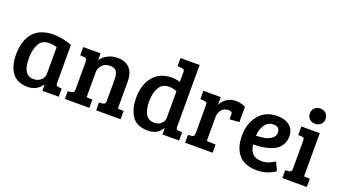

<svg xmlns="http://www.w3.org/2000/svg" viewBox="-61 -1230 3098 1755"><g transform="rotate(20 1488.5 -352.0)"><path d="M482 -483V-111Q482 -95 487.5 -89Q493 -83 507 -82L539 -80V0H380V-58L377 -59Q327 13 240 13Q138 13 89 -52Q40 -117 40 -230Q40 -366 106 -442Q172 -518 304 -518Q389 -518 482 -483ZM366 -159V-418Q338 -431 289 -431Q222 -431 192 -377Q162 -323 162 -234Q162 -72 266 -72Q310 -72 338 -98.5Q366 -125 366 -159Z M594 -423V-503H763V-438Q789 -475 832 -496.5Q875 -518 925 -518Q1001 -518 1042.5 -474.5Q1084 -431 1084 -344V-83L1141 -80V0H903V-76L936 -79Q951 -81 958 -87.5Q965 -94 965 -112V-318Q965 -373 948 -399.5Q931 -426 883.5 -426Q836 -426 808 -396Q780 -366 780 -325V-83L837 -80V0H599V-76L632 -79Q647 -81 654 -87.5Q661 -94 661 -112V-389Q661 -419 636 -420Z M1451 -518Q1494 -518 1533 -506V-607Q1533 -629 1507 -631L1464 -634V-713H1650V-105Q1651 -82 1675 -82L1710 -80V0H1548V-59L1545 -60Q1500 13 1409 13Q1295 13 1249 -63Q1207 -132 1207 -232Q1207 -362 1271.5 -440Q1336 -518 1451 -518ZM1533 -156V-415Q1497 -431 1457 -431Q1391 -431 1360.5 -378Q1330 -325 1330 -243Q1330 -75 1438 -75Q1479 -75 1506 -98.5Q1533 -122 1533 -156Z M1830 -112V-389Q1830 -405 1824.5 -411.5Q1819 -418 1805 -419L1763 -422V-503H1932V-428Q1950 -467 1988 -492.5Q2026 -518 2075.5 -518Q2125 -518 2170 -496V-347L2077 -340V-386Q2077 -406 2067 -411Q2056 -416 2040 -416Q2000 -416 1974.5 -387.5Q1949 -359 1949 -315V-83L2036 -79V0H1768V-76L1801 -79Q1816 -81 1823 -87.5Q1830 -94 1830 -112Z M2481 -518Q2556 -518 2600 -481.5Q2644 -445 2644 -379Q2644 -335 2625 -301.5Q2606 -268 2578 -249Q2550 -230 2510 -218Q2443 -198 2359 -198Q2362 -145 2392 -112.5Q2422 -80 2484 -80Q2546 -80 2608 -124L2646 -43Q2626 -25 2578.5 -6Q2531 13 2470 13Q2348 13 2291 -54.5Q2234 -122 2234 -240Q2234 -358 2299 -438Q2364 -518 2481 -518ZM2534 -372Q2534 -433 2474 -433Q2418 -433 2388 -388.5Q2358 -344 2355 -282Q2399 -283 2435.5 -289.5Q2472 -296 2503 -318.5Q2534 -341 2534 -372Z M2895 -503V-83L2952 -80V0H2714V-76L2747 -79Q2776 -82 2776 -111V-389Q2776 -406 2770.5 -412Q2765 -418 2751 -418L2716 -420V-503ZM2769 -589.5Q2748 -610 2748 -642Q2748 -674 2769 -695.5Q2790 -717 2824 -717Q2858 -717 2879.5 -695.5Q2901 -674 2901 -642Q2901 -610 2879.5 -589.5Q2858 -569 2824 -569Q2790 -569 2769 -589.5Z"/></g></svg>

Font: Bree Serif
Style: Regular
Weight: 400
Designer: Veronika Burian, Jos Scaglione
Foundry: TypeTogether
Version: Version 1.001